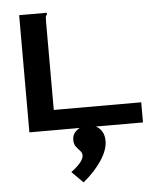

<svg xmlns="http://www.w3.org/2000/svg" viewBox="-60 -676 870 1017"><g transform="rotate(-5 375.0 -167.0)"><path d="M80 -623H227V-614Q221 -608 220 -601Q219 -594 219 -577V-107H684V0H80ZM343 289 283 229Q350 179 350 146Q350 132 339.5 121Q329 110 318.5 96.5Q308 83 308 60Q308 30 331.5 10.5Q355 -9 389 -9Q431 -9 454.5 15.5Q478 40 478 80Q478 128 440.5 184Q403 240 343 289Z"/></g></svg>

Font: Inconsolata ExtraExpanded ExtraBold
Style: Regular
Weight: 800
Width: 8
Monospace: yes
Designer: Raph Levien, Cyreal, Brenton Simpson
Foundry: Raph Levien, Cyreal, Google
Version: Version 3.001; ttfautohint (v1.8.2.53-6de2)